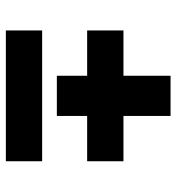

<svg xmlns="http://www.w3.org/2000/svg" viewBox="6 -594 589 640"><g transform="rotate(90 300.0 -274.5)"><path d="M367 -392H518V-271H367V-170H233V-271H82V-392H233V-549H367ZM82 0V-121H518V0Z"/></g></svg>

Font: Qzxlaeiskcpccdgjqmyffctclhy
Style: Regular
Weight: 700
Monospace: yes
Designer: Carrois Corporate & Edenspiekermann
Foundry: Carrois Corporate GbR & Edenspiekermann AG
Version: Version 2.001